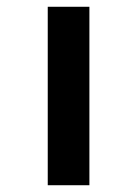

<svg xmlns="http://www.w3.org/2000/svg" viewBox="-20 -547 405 567"><path d="M121 0V-527H244V0Z"/></svg>

Font: Lexend Exa Medium
Style: Regular
Weight: 500
Designer: Bonnie Shaver-Troup, Thomas Jockin
Foundry: Lexend
Version: Version 1.007